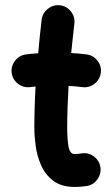

<svg xmlns="http://www.w3.org/2000/svg" viewBox="-20 -679 438 756"><path d="M377 -392.1Q373.5 -365.7 352.1 -349.1Q330.6 -332.5 304.2 -335.9Q278.8 -339.4 250 -340.8Q247.6 -299.3 246.1 -257.3Q244.6 -215.3 244.6 -173.3Q244.6 -134.8 249.5 -103.5Q254.4 -72.3 274.9 -72.3Q284.2 -72.3 299.8 -74.7Q325.7 -79.6 347.9 -64.2Q370.1 -48.8 375 -22.9Q379.9 2.9 364.5 25.6Q349.1 48.3 323.2 53.2Q310.1 55.2 298.1 56.2Q286.1 57.1 274.9 57.1Q221.7 57.1 189.7 32.7Q157.7 8.3 141.6 -28.8Q125.5 -65.9 120.4 -105Q115.2 -144 115.2 -173.3Q115.2 -215.3 116.5 -256.6Q117.7 -297.9 120.1 -338.4Q108.9 -337.4 98.1 -335.9Q71.8 -333 50.5 -349.6Q29.3 -366.2 25.9 -392.6Q22.9 -418.9 39.6 -440.2Q56.2 -461.4 82.5 -464.8Q105.5 -467.8 130.4 -469.2Q133.3 -502.4 136.7 -535.6Q140.1 -568.8 144 -601.6Q147.5 -627.9 168.7 -644.5Q189.9 -661.1 216.3 -658.2Q242.7 -654.8 259.3 -633.8Q275.9 -612.8 272.9 -586.4Q269.5 -557.1 266.4 -528.1Q263.2 -499 260.3 -470.2Q292 -468.3 320.8 -464.8Q347.2 -461.4 363.8 -439.9Q380.4 -418.5 377 -392.1Z"/></svg>

Font: Mikhak-DS1-FD Bold
Style: Bold
Weight: 700
Designer: Amin Abedi
Version: Version 3.2